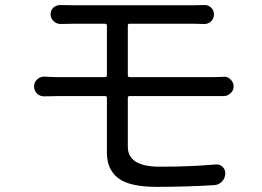

<svg xmlns="http://www.w3.org/2000/svg" viewBox="-20 -727 1040 762"><path d="M826.2 -345.7H494.1Q487.3 -345.7 487.3 -338.9V-144.5Q487.3 -65.4 614.3 -65.4Q734.4 -65.4 835 -74.2Q851.6 -76.2 863.3 -64.9Q875 -53.7 874 -37.1Q873 -18.6 860.4 -5.9Q847.7 6.8 830.1 7.8Q716.8 14.6 601.6 14.6Q494.1 14.6 449.2 -20Q404.3 -54.7 404.3 -120.1V-338.9Q404.3 -345.7 396.5 -345.7H210Q189.5 -345.7 157.2 -344.7Q156.2 -344.7 154.3 -344.7Q138.7 -344.7 127 -355.5Q115.2 -367.2 115.2 -384.3Q115.2 -401.4 127.9 -412.1Q138.7 -422.9 154.3 -422.9Q155.3 -422.9 157.2 -422.9Q190.4 -420.9 210 -420.9H396.5Q404.3 -420.9 404.3 -428.7V-626Q404.3 -632.8 396.5 -632.8H271.5Q244.1 -632.8 220.7 -631.8Q205.1 -631.8 192.9 -643.1Q180.7 -654.3 180.7 -670.4Q180.7 -686.5 192.4 -697.3Q204.1 -707 218.8 -707Q219.7 -707 220.7 -707Q247.1 -706.1 271.5 -706.1H747.1Q767.6 -706.1 789.1 -707Q805.7 -708 817.4 -697.3Q829.1 -686.5 829.1 -669.9Q829.1 -653.3 817.4 -642.1Q805.7 -630.9 789.1 -631.8Q767.6 -632.8 747.1 -632.8H494.1Q487.3 -632.8 487.3 -626V-428.7Q487.3 -420.9 494.1 -420.9H824.2Q839.8 -420.9 866.2 -421.9Q867.2 -422.9 868.2 -422.9Q883.8 -422.9 894.5 -412.1Q907.2 -400.4 907.2 -383.8Q907.2 -367.2 894.5 -356.4Q882.8 -345.7 867.2 -345.7Q867.2 -345.7 866.2 -345.7Q851.6 -345.7 826.2 -345.7Z"/></svg>

Font: Gen Jyuu Gothic Regular
Style: Regular
Weight: 400
Designer: [Source Han Sans]
Ryoko NISHIZUKA  (kana & ideographs); Paul D. Hunt (Latin, Greek & Cyrillic); Wenlong ZHANG  (bopomofo
Version: Version 1.002.20150607